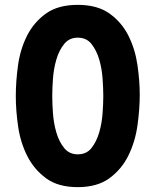

<svg xmlns="http://www.w3.org/2000/svg" viewBox="-20 -760 640 790"><path d="M300 -125Q336 -125 356.5 -151Q377 -177 388 -214.5Q399 -252 402 -293Q405 -334 405 -365Q405 -396 402 -437.5Q399 -479 388 -516Q377 -553 356.5 -579Q336 -605 300 -605Q265 -605 244 -579Q223 -553 212 -515.5Q201 -478 198 -437Q195 -396 195 -365Q195 -334 198 -293Q201 -252 212 -214.5Q223 -177 244 -151Q265 -125 300 -125ZM300 10Q219 10 169.5 -26.5Q120 -63 92 -118.5Q64 -174 54.5 -240Q45 -306 45 -365Q45 -424 54 -490Q63 -556 90.5 -611.5Q118 -667 168 -703.5Q218 -740 300 -740Q381 -740 431 -704Q481 -668 508.5 -613Q536 -558 545.5 -493Q555 -428 555 -371Q555 -310 545.5 -243Q536 -176 508 -119.5Q480 -63 430 -26.5Q380 10 300 10Z"/></svg>

Font: Maple Mono ExtraBold
Style: Regular
Weight: 800
Monospace: yes
Designer: subframe7536
Version: Version 7.000